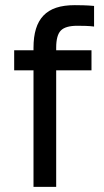

<svg xmlns="http://www.w3.org/2000/svg" viewBox="-20 -725 405 745"><path d="M110 0V-452H35V-530H110V-540Q110 -582 119.5 -613Q129 -644 148.5 -664.5Q168 -685 198 -695Q228 -705 270 -705Q285 -705 303.5 -704.5Q322 -704 345 -702V-622Q330 -624 312.5 -624.5Q295 -625 280 -625Q234 -625 216 -606.5Q198 -588 198 -540V-530H335V-452H198V0Z"/></svg>

Font: Golos Text VF
Style: Regular
Weight: 400
Designer: A.Korolkova, Vitaly Kuzmin
Foundry: ParaType Ltd
Version: Version 2.003